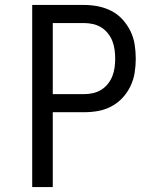

<svg xmlns="http://www.w3.org/2000/svg" viewBox="-20 -755 640 775"><path d="M110 0V-735H319Q348 -735 376 -729.5Q404 -724 429.5 -711Q455 -698 474.5 -676.5Q494 -655 506.5 -629.5Q519 -604 523.5 -575.5Q528 -547 528 -518Q528 -490 523.5 -461.5Q519 -433 506.5 -407Q494 -381 474.5 -360Q455 -339 429.5 -325.5Q404 -312 376 -307Q348 -302 319 -302H193V0ZM319 -375Q337 -375 355 -379Q373 -383 388.5 -392.5Q404 -402 415.5 -416.5Q427 -431 433.5 -447.5Q440 -464 442.5 -482Q445 -500 445 -518Q445 -536 442.5 -554.5Q440 -573 433.5 -589.5Q427 -606 415.5 -620.5Q404 -635 388.5 -644.5Q373 -654 355 -658Q337 -662 319 -662H193V-375Z"/></svg>

Font: R Plex Mono
Style: Regular
Weight: 400
Monospace: yes
Designer: Belleve Invis
Foundry: Belleve Invis
Version: Version 31.8.0